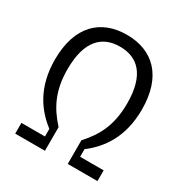

<svg xmlns="http://www.w3.org/2000/svg" viewBox="-171 -875 963 1007"><g transform="rotate(30 310.0 -371.0)"><path d="M310 -670C418 -670 490.5 -602.5 490.5 -430.5C490.5 -297 446.5 -217.5 379 -143V0H559V-65H416.5V-111C498.5 -173.5 573.5 -272 573.5 -441.5C573.5 -644 467 -742 310 -742C153.5 -742 47 -644 47 -441.5C47 -272 122 -173.5 203.5 -111V-65H61V0H241V-143C173.5 -217.5 129.5 -297 129.5 -430.5C129.5 -602.5 202.5 -670 310 -670Z"/></g></svg>

Font: Monaspace Argon Light
Style: Regular
Weight: 300
Designer: Riley Cran & the Lettermatic Team
Foundry: Lettermatic
Version: Version 1.000 (Monaspace Argon)